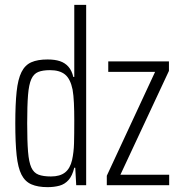

<svg xmlns="http://www.w3.org/2000/svg" viewBox="-20 -763 743 791"><path d="M176 8Q136 8 109.5 -3.5Q83 -15 68.5 -43.5Q54 -72 48.5 -123.5Q43 -175 43 -255Q43 -334 48.5 -385.5Q54 -437 68.5 -466Q83 -495 109 -506.5Q135 -518 176 -518Q206 -518 227 -511Q248 -504 262 -488Q276 -472 282 -446H286V-743H335V0H294L290 -72H286Q278 -39 262.5 -21.5Q247 -4 225 2Q203 8 176 8ZM190 -36Q227 -36 248 -52.5Q269 -69 277 -104Q284 -136 285 -172.5Q286 -209 286 -267Q286 -307 284.5 -339Q283 -371 279 -394Q270 -438 248 -456Q226 -474 186 -474Q156 -474 137.5 -466.5Q119 -459 109 -437Q99 -415 95.5 -371.5Q92 -328 92 -255Q92 -182 95.5 -138.5Q99 -95 109 -73Q119 -51 138.5 -43.5Q158 -36 190 -36ZM420 0V-39L619 -467H426V-510H676V-471L476 -43H677V0Z"/></svg>

Font: Saira ExtraCondensed Light
Style: Regular
Weight: 300
Width: 2
Designer: Hector Gatti with collaboration of the Omnibus-Type team
Foundry: Omnibus-Type
Version: Version 1.101